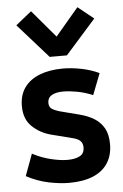

<svg xmlns="http://www.w3.org/2000/svg" viewBox="-54 -801 542 846"><g transform="rotate(-5 216.5 -378.0)"><path d="M217.3 6.3Q176.8 6.3 127.2 -3.9Q77.6 -14.2 29.3 -40L64.9 -136.2Q105 -115.2 146.5 -105.2Q188 -95.2 218.8 -95.2Q252.4 -95.2 273.2 -106Q293.9 -116.7 293.9 -143.6Q293.9 -160.6 284.9 -171.1Q275.9 -181.6 254.4 -187.5L154.8 -212.9Q106.4 -226.1 72.8 -258.8Q39.1 -291.5 39.1 -348.6Q39.1 -397.5 63 -430.7Q86.9 -463.9 130.9 -481Q174.8 -498 234.9 -498Q271 -498 313.5 -489.7Q356 -481.4 393.1 -463.9L356.4 -369.6Q321.8 -384.3 287.6 -390.6Q253.4 -397 226.6 -397Q193.4 -397 175 -386Q156.7 -375 156.7 -353Q156.7 -335 168.2 -326.7Q179.7 -318.4 205.1 -311L290 -289.1Q324.7 -280.3 352.3 -263.7Q379.9 -247.1 395.8 -219.2Q411.6 -191.4 411.6 -148.4Q411.6 -99.1 388.9 -64.2Q366.2 -29.3 323 -11.5Q279.8 6.3 217.3 6.3ZM180.2 -554.2 45.9 -705.6 115.7 -761.7 218.3 -640.6 320.8 -761.7 390.6 -705.6 256.3 -554.2Z"/></g></svg>

Font: Anaheim
Style: Bold
Weight: 700
Version: Version 2.001